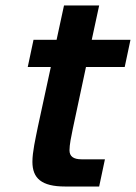

<svg xmlns="http://www.w3.org/2000/svg" viewBox="-20 -679 495 699"><path d="M217 0H341L362 -99H277C247 -99 233 -110 233 -132C233 -152 239 -181 245 -210L293 -435H434L455 -534H314L341 -659H213L186 -534H102L81 -435H165L118 -218C109 -173 98 -126 98 -90C98 -30 131 0 217 0Z"/></svg>

Font: Geist SemiBold
Style: Italic
Weight: 600
Italic angle: -12°
Designer: Basement.studio, Andrés Briganti, Mateo Zaragoza
Foundry: Basement.studio, Vercel, Andrés Briganti, Guido Ferreyra, Mateo Zaragoza
Version: Version 1.500